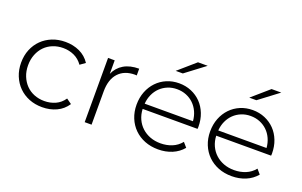

<svg xmlns="http://www.w3.org/2000/svg" viewBox="-86 -1096 2310 1469"><g transform="rotate(20 1069.0 -361.5)"><path d="M314 4Q256 4 207.5 -15.5Q159 -35 123.5 -70.5Q88 -106 68 -155Q48 -204 48 -262Q48 -321 68 -369.5Q88 -418 123.5 -453Q159 -488 207.5 -507.5Q256 -527 314 -527Q378 -527 430.5 -502.5Q483 -478 515 -429L473 -399Q445 -439 403.5 -458Q362 -477 314 -477Q269 -477 230.5 -461.5Q192 -446 164.5 -418Q137 -390 121 -350Q105 -310 105 -262Q105 -213 121 -173.5Q137 -134 164.5 -105.5Q192 -77 230.5 -61.5Q269 -46 314 -46Q362 -46 403.5 -64.5Q445 -83 473 -124L515 -94Q483 -45 430.5 -20.5Q378 4 314 4Z M717 0H661V-523H715V-413Q739 -468 789 -497.5Q839 -527 913 -527V-472Q908 -473 899 -473Q813 -473 765 -420.5Q717 -368 717 -271Z M1437 -290Q1434 -331 1418 -366Q1402 -401 1376 -426Q1350 -451 1315.5 -465Q1281 -479 1240 -479Q1200 -479 1165.5 -465Q1131 -451 1105 -426Q1079 -401 1063 -366Q1047 -331 1044 -290ZM1259 4Q1199 4 1149.5 -15.5Q1100 -35 1064 -70.5Q1028 -106 1008 -155Q988 -204 988 -262Q988 -320 1007 -368.5Q1026 -417 1060 -452.5Q1094 -488 1140 -507.5Q1186 -527 1240 -527Q1294 -527 1340 -507.5Q1386 -488 1419.5 -453.5Q1453 -419 1472 -370.5Q1491 -322 1491 -263Q1491 -259 1490.5 -255Q1490 -251 1490 -247H1043Q1045 -202 1062 -165Q1079 -128 1108 -101.5Q1137 -75 1175.5 -60.5Q1214 -46 1260 -46Q1310 -46 1353 -63.5Q1396 -81 1426 -118L1458 -81Q1423 -39 1371.5 -17.5Q1320 4 1259 4ZM1181 -607 1319 -727H1398L1239 -607Z M2036 -290Q2033 -331 2017 -366Q2001 -401 1975 -426Q1949 -451 1914.5 -465Q1880 -479 1839 -479Q1799 -479 1764.5 -465Q1730 -451 1704 -426Q1678 -401 1662 -366Q1646 -331 1643 -290ZM1858 4Q1798 4 1748.5 -15.5Q1699 -35 1663 -70.5Q1627 -106 1607 -155Q1587 -204 1587 -262Q1587 -320 1606 -368.5Q1625 -417 1659 -452.5Q1693 -488 1739 -507.5Q1785 -527 1839 -527Q1893 -527 1939 -507.5Q1985 -488 2018.5 -453.5Q2052 -419 2071 -370.5Q2090 -322 2090 -263Q2090 -259 2089.5 -255Q2089 -251 2089 -247H1642Q1644 -202 1661 -165Q1678 -128 1707 -101.5Q1736 -75 1774.5 -60.5Q1813 -46 1859 -46Q1909 -46 1952 -63.5Q1995 -81 2025 -118L2057 -81Q2022 -39 1970.5 -17.5Q1919 4 1858 4ZM1780 -607 1918 -727H1997L1838 -607Z"/></g></svg>

Font: Montserrat-Alt1 Light
Style: Regular
Weight: 300
Designer: Differentunic
Foundry: Differentunic
Version: Version 7.222